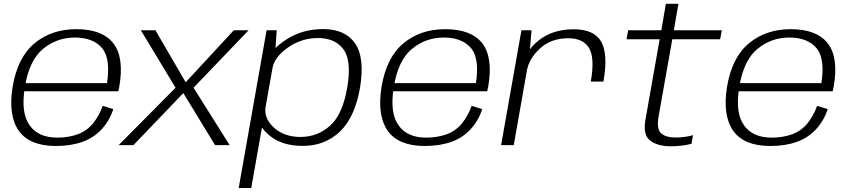

<svg xmlns="http://www.w3.org/2000/svg" viewBox="-20 -746 4370 987"><path d="M267.5 4.5 275 -38.5Q175.5 -38.5 131.5 -103Q86.5 -166 107.5 -297Q129.5 -435.5 201 -494.5Q272 -553 365 -553Q461 -553 507 -496Q549 -442 530 -318.5H102.5L95 -277H588Q591 -288 593 -299.5Q619.5 -450.5 562.5 -523.5Q505.5 -596 372.5 -596Q244.5 -596 157 -523Q69.5 -450 44.5 -297.5Q21.5 -151.5 77 -73Q133 4.5 267.5 4.5ZM275 -38.5 267.5 4.5Q343.5 4.5 403 -16.5Q461.5 -37 503 -82Q543.5 -126.5 562.5 -185L508 -202Q491 -153.5 460 -114Q428.5 -74 380.5 -56Q332 -38.5 275 -38.5Z M590 0H666L922.5 -267.5L1085.5 0H1160.5L975 -295L1258 -590.5H1182L934.5 -323L779 -590.5H704L882.5 -295Z M1207 220.5H1271.5L1394.5 -473.5L1402.5 -590.5H1350.5ZM1537 4Q1649.5 4 1727 -69.2Q1804.5 -142.5 1831 -296.5Q1856 -450.5 1805 -523.5Q1754 -596.5 1641 -596.5Q1534 -596.5 1452 -543Q1370 -489.5 1361.5 -439.5L1380.5 -394Q1390 -452.5 1460 -501.5Q1530 -550.5 1614.5 -550.5Q1703 -550.5 1745.8 -492Q1788.5 -433.5 1765 -296Q1741.5 -158 1677 -100Q1612.5 -42 1525 -42Q1439.5 -42 1387 -91Q1334.5 -140 1345.5 -199L1311 -152.5Q1301.5 -102.5 1365.5 -49.2Q1429.5 4 1537 4Z M2164 4.5 2171.5 -38.5Q2072 -38.5 2028 -103Q1983 -166 2004 -297Q2026 -435.5 2097.5 -494.5Q2168.5 -553 2261.5 -553Q2357.5 -553 2403.5 -496Q2445.5 -442 2426.5 -318.5H1999L1991.5 -277H2484.5Q2487.5 -288 2489.5 -299.5Q2516 -450.5 2459 -523.5Q2402 -596 2269 -596Q2141 -596 2053.5 -523Q1966 -450 1941 -297.5Q1918 -151.5 1973.5 -73Q2029.5 4.5 2164 4.5ZM2171.5 -38.5 2164 4.5Q2240 4.5 2299.5 -16.5Q2358 -37 2399.5 -82Q2440 -126.5 2459 -185L2404.5 -202Q2387.5 -153.5 2356.5 -114Q2325 -74 2277 -56Q2228.5 -38.5 2171.5 -38.5Z M3017 -326.5H3082Q3107 -468 3070.5 -531.8Q3034 -595.5 2929.5 -595.5Q2821.5 -595.5 2750 -538.8Q2678.5 -482 2665 -403.5L2687.5 -379Q2699.5 -446.5 2757 -498Q2814.5 -549.5 2901.5 -549.5Q2977.5 -549.5 3008 -499.2Q3038.5 -449 3017 -326.5ZM2556 0H2621L2701 -453.5L2712.5 -590.5H2660.5Z M3428 6Q3483 6 3534.5 -6.5L3542.5 -51Q3498 -39 3454.5 -39Q3402.5 -39 3378.5 -60.8Q3354.5 -82.5 3365.5 -147L3436 -544H3682L3690.5 -590.5H3444L3467.5 -726.5H3403L3379.5 -590.5H3209L3201 -544H3371L3298 -130.5Q3284 -51.5 3323 -22.8Q3362 6 3428 6Z M3940 4.5 3947.5 -38.5Q3848 -38.5 3804 -103Q3759 -166 3780 -297Q3802 -435.5 3873.5 -494.5Q3944.5 -553 4037.5 -553Q4133.5 -553 4179.5 -496Q4221.5 -442 4202.5 -318.5H3775L3767.5 -277H4260.5Q4263.5 -288 4265.5 -299.5Q4292 -450.5 4235 -523.5Q4178 -596 4045 -596Q3917 -596 3829.5 -523Q3742 -450 3717 -297.5Q3694 -151.5 3749.5 -73Q3805.5 4.5 3940 4.5ZM3947.5 -38.5 3940 4.5Q4016 4.5 4075.5 -16.5Q4134 -37 4175.5 -82Q4216 -126.5 4235 -185L4180.5 -202Q4163.5 -153.5 4132.5 -114Q4101 -74 4053 -56Q4004.5 -38.5 3947.5 -38.5Z"/></svg>

Font: Anybody SemiExpanded Light
Style: Italic
Weight: 300
Width: 6
Italic angle: -10°
Version: Version 1.113;gftools[0.9.25]